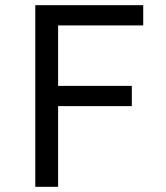

<svg xmlns="http://www.w3.org/2000/svg" viewBox="-20 -720 640 740"><path d="M116 0H204V-311H488V-389H204V-622H532V-700H116Z"/></svg>

Font: CommitMonoNiceRocks
Style: Regular
Weight: 400
Monospace: yes
Designer: Eigil Nikolajsen
Foundry: Eigil Nikolajsen
Version: Version 1.143